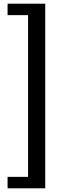

<svg xmlns="http://www.w3.org/2000/svg" viewBox="-20 -770 336 1040"><path d="M21 188H132V-688H21V-750H225V250H21Z"/></svg>

Font: Lobster Two
Style: Bold
Weight: 700
Designer: Pablo Impallari
Foundry: Pablo Impallari. www.impallari.com
Version: Version 1.006